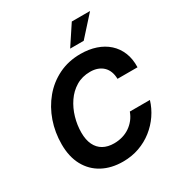

<svg xmlns="http://www.w3.org/2000/svg" viewBox="-218 -1096 1172 1253"><g transform="rotate(-30 368.0 -469.5)"><path d="M343.3 10.3Q255.9 10.3 189.9 -25.1Q124 -60.5 87.6 -127.2Q51.3 -193.8 51.3 -287.6Q51.3 -377 79.3 -457.8Q107.4 -538.6 159.9 -601.8Q212.4 -665 286.4 -701.4Q360.4 -737.8 451.7 -737.8Q514.6 -737.8 566.9 -720.2Q619.1 -702.6 656.5 -668.9Q693.8 -635.3 713.6 -586.9Q733.4 -538.6 731.4 -476.1H580.6Q580.1 -506.8 570.8 -530.8Q561.5 -554.7 544.2 -571.3Q526.9 -587.9 502.7 -596.7Q478.5 -605.5 448.2 -605.5Q387.7 -605.5 341.6 -577.6Q295.4 -549.8 264.2 -503.7Q232.9 -457.5 216.8 -401.6Q200.7 -345.7 200.7 -289.1Q200.7 -234.9 218.8 -197.5Q236.8 -160.2 270.8 -141.1Q304.7 -122.1 352.1 -122.1Q384.8 -122.1 414.8 -130.6Q444.8 -139.2 469.7 -156Q494.6 -172.9 513.7 -196.8Q532.7 -220.7 543.5 -251H694.8Q678.7 -196.8 646.5 -149.7Q614.3 -102.5 568.6 -66.4Q522.9 -30.3 466.1 -10Q409.2 10.3 343.3 10.3ZM411.6 -801.3 509.3 -949.2H647L513.7 -801.3Z"/></g></svg>

Font: Inter 20pt
Style: Bold Italic
Weight: 700
Italic angle: -9.3988°
Version: Version 4.001;git-66647c0bb